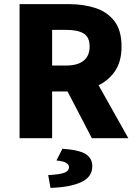

<svg xmlns="http://www.w3.org/2000/svg" viewBox="-20 -671 660 932"><path d="M75 0V-651H314Q384 -651 442 -632.5Q500 -614 535 -569Q570 -524 570 -445Q570 -369 535 -321Q500 -273 442 -250Q384 -227 314 -227H233V0ZM233 -353H302Q357 -353 386 -376.5Q415 -400 415 -445Q415 -491 386 -508.5Q357 -526 302 -526H233ZM426 0 286 -269 394 -372 603 0ZM225 241 214 179Q272 176 293.5 167Q315 158 315 141Q315 128 301 119.5Q287 111 254 108L283 51Q366 57 397 77.5Q428 98 428 136Q428 188 374.5 213Q321 238 225 241Z"/></svg>

Font: Mada ExtraBold
Style: Regular
Weight: 800
Designer: Khaled Hosny
Version: Version 1.5